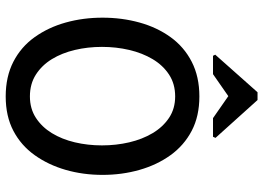

<svg xmlns="http://www.w3.org/2000/svg" viewBox="-148 -794 945 690"><g transform="rotate(90 325.0 -448.5)"><path d="M326 4Q255 4 201.5 -23.5Q148 -51 113 -100Q78 -149 60.5 -211.5Q43 -274 43 -344Q43 -414 60.5 -477Q78 -540 113 -588.5Q148 -637 201.5 -664.5Q255 -692 326 -692Q397 -692 449.5 -664.5Q502 -637 537 -588.5Q572 -540 590 -477Q608 -414 608 -344Q608 -274 590 -211.5Q572 -149 537 -100Q502 -51 449.5 -23.5Q397 4 326 4ZM326 -83Q370 -83 403 -104.5Q436 -126 458 -162Q480 -198 491 -244.5Q502 -291 502 -342Q502 -393 491 -440Q480 -487 458 -524Q436 -561 403 -583Q370 -605 326 -605Q281 -605 247.5 -583Q214 -561 192 -524Q170 -487 159 -440Q148 -393 148 -342Q148 -291 159 -244.5Q170 -198 192 -162Q214 -126 247.5 -104.5Q281 -83 326 -83ZM180 -741 176 -749 311 -901H339L475 -750L471 -741H404L325 -796L246 -741Z"/></g></svg>

Font: Kreon Light
Style: Regular
Weight: 400
Version: Version 2.002